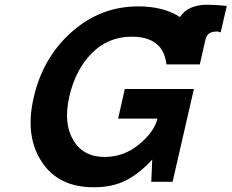

<svg xmlns="http://www.w3.org/2000/svg" viewBox="-20 -768 978 811"><path d="M898 -635Q874 -635 862.5 -626Q851 -617 846 -593L824 -496H683Q670 -613 536 -613Q437 -613 368 -543.5Q299 -474 273 -361Q247 -248 289 -177Q331 -105 422 -105Q502 -105 566 -157Q632 -211 645 -267H479L507 -392H799L709 0H619L623 -94Q569 -35 512 -6Q455 23 376 23Q226 23 156 -85Q84 -195 123 -359Q162 -527 285 -635Q406 -741 564 -741Q671 -741 740 -696Q774 -748 856 -748Q888 -748 938 -743L912 -631Q901 -635 898 -635Z"/></svg>

Font: Miedinger
Style: Bold-Italic
Weight: 700
Italic angle: -13°
Version: Version 001.000